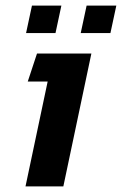

<svg xmlns="http://www.w3.org/2000/svg" viewBox="-20 -665 435 685"><path d="M73 -547 94 -645H199L178 -547ZM268 -547 289 -645H395L374 -547ZM71 0 150 -374H79L112 -474H306L206 0Z"/></svg>

Font: Kanit Medium
Style: Italic
Weight: 500
Italic angle: -12°
Designer: Katatrad Team
Foundry: CadsonDemak
Version: Version 2.000; ttfautohint (v1.8.3)